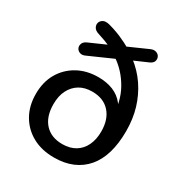

<svg xmlns="http://www.w3.org/2000/svg" viewBox="-169 -830 906 961"><g transform="rotate(30 284.5 -350.0)"><path d="M279 9Q208 9 155 -20Q102 -49 72 -101Q42 -153 42 -222Q42 -291 71.5 -342Q101 -393 153 -422Q205 -451 273 -451Q320 -451 357.5 -436Q395 -421 420 -389Q445 -357 456 -307H431Q432 -400 393 -469Q354 -538 292 -579H313L164 -513Q146 -504 132 -509Q118 -514 112.5 -526Q107 -538 112.5 -552Q118 -566 138 -574L242 -620L245 -607Q227 -617 206.5 -624.5Q186 -632 164 -639Q144 -645 136.5 -658Q129 -671 132.5 -684Q136 -697 149 -704.5Q162 -712 184 -707Q226 -696 261.5 -680.5Q297 -665 330 -646L302 -647L426 -702Q444 -710 458 -705Q472 -700 477.5 -688Q483 -676 478.5 -663Q474 -650 455 -642L368 -604L372 -616Q422 -578 456.5 -527Q491 -476 509 -416Q527 -356 527 -286Q527 -215 511 -160Q495 -105 463 -67.5Q431 -30 385 -10.5Q339 9 279 9ZM282 -70Q325 -70 356 -88.5Q387 -107 403.5 -141.5Q420 -176 420 -222Q420 -292 383.5 -332.5Q347 -373 282 -373Q239 -373 208.5 -354.5Q178 -336 161 -302.5Q144 -269 144 -222Q144 -150 180.5 -110Q217 -70 282 -70Z"/></g></svg>

Font: Nunito ExtraLight SemiBold
Style: Regular
Weight: 600
Version: Version 3.602